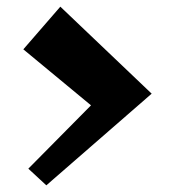

<svg xmlns="http://www.w3.org/2000/svg" viewBox="-20 -668 525 576"><path d="M65 -162 253 -352 50 -520 161 -648 435 -387 119 -112Z"/></svg>

Font: Otomanopee One
Style: Regular
Weight: 400
Designer: Das Ende der Wildnis
Foundry: Gutenberg Labo
Version: Version 3.005